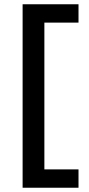

<svg xmlns="http://www.w3.org/2000/svg" viewBox="-20 -770 415 900"><path d="M348 110V24H188V-664H348V-750H86V110Z"/></svg>

Font: Geist Med
Style: Regular
Weight: 400
Designer: Basement.studio, Andrés Briganti, Mateo Zaragoza
Foundry: Basement.studio, Vercel, Andrés Briganti, Guido Ferreyra, Mateo Zaragoza
Version: Version 1.401